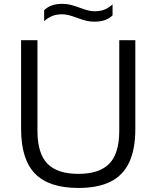

<svg xmlns="http://www.w3.org/2000/svg" viewBox="-20 -944 793 974"><path d="M87 -290V-740H170V-280.5Q170 -166 220.2 -114Q270.5 -62 377.5 -62Q484.5 -62 534.8 -114Q585 -166 585 -280.5V-740H666.5V-290Q666.5 -186.5 635.5 -120.5Q604.5 -54.5 540.8 -22.5Q477 9.5 377.5 9.5Q228.5 9.5 157.8 -63Q87 -135.5 87 -290ZM369.5 -854Q345 -863 328.5 -867.2Q312 -871.5 295 -871.5Q267 -871.5 245.5 -863Q224 -854.5 204 -836.5V-892Q220.5 -908.5 243 -916.5Q265.5 -924.5 296 -924.5Q318.5 -924.5 338.5 -919.5Q358.5 -914.5 385.5 -904.5Q410 -895.5 426.5 -891.2Q443 -887 460 -887Q488.5 -887 509.8 -895.2Q531 -903.5 551 -922V-866Q534.5 -850 512 -842Q489.5 -834 459 -834Q436.5 -834 416.5 -839Q396.5 -844 369.5 -854Z"/></svg>

Font: Encode Sans Semi Expanded
Style: Regular
Weight: 400
Width: 6
Designer: Multiple Designers
Foundry: Impallari Type
Version: Version 2.000